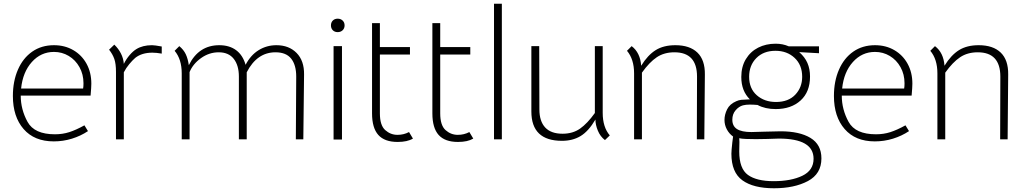

<svg xmlns="http://www.w3.org/2000/svg" viewBox="-20 -747 5492 1028"><path d="M274 -28Q315 -28 351 -39.5Q387 -51 432 -76L451 -45Q412 -19 365 -4.5Q318 10 268 10Q164 10 106.5 -56Q49 -122 49 -233Q49 -312 76 -374Q103 -436 152.5 -470.5Q202 -505 269 -505Q327 -505 372.5 -478.5Q418 -452 443.5 -405.5Q469 -359 469 -299Q469 -281 465 -235H91Q91 -161 127.5 -94.5Q164 -28 274 -28ZM425 -273Q427 -284 427 -301Q427 -349 405.5 -387.5Q384 -426 348 -447.5Q312 -469 269 -469Q199 -469 150.5 -415Q102 -361 93 -273Z M846 -498V-460Q817 -465 796 -465Q739 -465 704 -437Q689 -424 672 -403.5Q655 -383 643 -360V-1H601V-362Q601 -406 592 -431.5Q583 -457 564 -481L592 -508Q614 -487 627.5 -460.5Q641 -434 643 -405Q656 -431 674 -452Q692 -473 710 -484Q744 -505 794 -505Q808 -505 846 -498Z M915 -475 940 -500Q963 -481 974.5 -457Q986 -433 991 -398Q1044 -505 1154 -505Q1208 -505 1244 -478.5Q1280 -452 1295 -400Q1322 -452 1365 -478.5Q1408 -505 1460 -505Q1527 -505 1568 -463.5Q1609 -422 1608 -348L1604 -1H1564L1566 -337Q1566 -399 1539 -433Q1512 -467 1455 -467Q1356 -467 1301 -360V-1H1259V-337Q1259 -397 1231.5 -432Q1204 -467 1151 -467Q1100 -467 1056.5 -436Q1013 -405 995 -361V-1H953V-354Q953 -430 915 -475Z M1766 -500H1811V0H1766ZM1752 -611Q1752 -627 1762 -637Q1772 -647 1788 -647Q1804 -647 1814.5 -637Q1825 -627 1825 -611Q1825 -595 1814.5 -585Q1804 -575 1788 -575Q1772 -575 1762 -585Q1752 -595 1752 -611Z M1972 -140V-623H2014V-495H2175V-455H2014V-140Q2014 -76 2042.5 -50.5Q2071 -25 2108 -25Q2142 -25 2170 -40L2191 -5Q2161 13 2109 13Q2039 13 2005.5 -24.5Q1972 -62 1972 -140Z M2295 -140V-623H2337V-495H2498V-455H2337V-140Q2337 -76 2365.5 -50.5Q2394 -25 2431 -25Q2465 -25 2493 -40L2514 -5Q2484 13 2432 13Q2362 13 2328.5 -24.5Q2295 -62 2295 -140Z M2625 -727H2667V-1H2625Z M2825 -150V-500H2867L2868 -161Q2868 -98 2899 -64.5Q2930 -31 2992 -31Q3047 -31 3086 -58.5Q3125 -86 3165 -142V-500H3207V-143Q3207 -66 3245 -22L3219 3Q3194 -16 3181 -47.5Q3168 -79 3168 -107Q3131 -44 3088.5 -18.5Q3046 7 2989 7Q2825 7 2825 -150Z M3337 -475 3362 -500Q3408 -465 3413 -395Q3448 -452 3490.5 -478.5Q3533 -505 3596 -505Q3673 -505 3714 -465.5Q3755 -426 3754 -348L3751 -1H3711L3712 -337Q3712 -467 3591 -467Q3536 -467 3496.5 -440.5Q3457 -414 3417 -358V-1H3375V-354Q3375 -430 3337 -475Z M3896 76Q3896 60 3901 15Q3903 4 3905 -16Q3884 -31 3871.5 -54.5Q3859 -78 3859 -105Q3859 -133 3873 -161.5Q3887 -190 3922 -205Q3935 -211 3949 -212.5Q3963 -214 3995 -215Q3949 -260 3949 -335Q3949 -390 3973.5 -430.5Q3998 -471 4039.5 -492Q4081 -513 4133 -513Q4171 -513 4203 -499H4365V-462L4259 -468Q4289 -442 4303 -410Q4317 -378 4317 -337Q4317 -255 4266.5 -209Q4216 -163 4133 -163Q4077 -163 4036 -185Q4014 -187 3994 -187Q3974 -187 3958 -183Q3936 -177 3918.5 -156.5Q3901 -136 3901 -106Q3901 -72 3926 -56Q3951 -40 4003 -40L4073 -42L4159 -44Q4261 -44 4319.5 -8.5Q4378 27 4378 101Q4378 184 4305.5 222.5Q4233 261 4124 261Q4014 261 3955 218.5Q3896 176 3896 76ZM4275 -336Q4275 -399 4234.5 -437Q4194 -475 4132 -475Q4068 -475 4029.5 -436Q3991 -397 3991 -336Q3991 -273 4032 -237Q4073 -201 4135 -201Q4201 -201 4238 -240Q4275 -279 4275 -336ZM4336 103Q4336 -5 4150 -5Q4126 -5 4088 -3L4027 -2Q3998 -2 3974 -3Q3950 -4 3938 -7Q3939 -2 3939 13L3938 64Q3938 156 3984.5 189.5Q4031 223 4122 223Q4216 223 4276 194Q4336 165 4336 103Z M4670 -28Q4711 -28 4747 -39.5Q4783 -51 4828 -76L4847 -45Q4808 -19 4761 -4.5Q4714 10 4664 10Q4560 10 4502.5 -56Q4445 -122 4445 -233Q4445 -312 4472 -374Q4499 -436 4548.5 -470.5Q4598 -505 4665 -505Q4723 -505 4768.5 -478.5Q4814 -452 4839.5 -405.5Q4865 -359 4865 -299Q4865 -281 4861 -235H4487Q4487 -161 4523.5 -94.5Q4560 -28 4670 -28ZM4821 -273Q4823 -284 4823 -301Q4823 -349 4801.5 -387.5Q4780 -426 4744 -447.5Q4708 -469 4665 -469Q4595 -469 4546.5 -415Q4498 -361 4489 -273Z M4961 -475 4986 -500Q5032 -465 5037 -395Q5072 -452 5114.5 -478.5Q5157 -505 5220 -505Q5297 -505 5338 -465.5Q5379 -426 5378 -348L5375 -1H5335L5336 -337Q5336 -467 5215 -467Q5160 -467 5120.5 -440.5Q5081 -414 5041 -358V-1H4999V-354Q4999 -430 4961 -475Z"/></svg>

Font: Bellota Text Light
Style: Regular
Weight: 300
Designer: Kemie Guaida
Foundry: Kemie Guaida
Version: Version 4.001